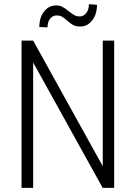

<svg xmlns="http://www.w3.org/2000/svg" viewBox="-20 -907 656 927"><path d="M531.2 0H475.6L140.1 -605.5V0H84V-710.9H140.1L476.1 -104.5V-710.9H531.2ZM448.2 -883.8Q448.2 -837.4 424.8 -808.1Q401.4 -778.8 367.2 -778.8Q345.7 -778.8 331.8 -787.1Q317.9 -795.4 306.4 -805.7Q294.9 -815.9 283 -824.2Q271 -832.5 253.4 -832.5Q234.9 -832.5 222.2 -817.1Q209.5 -801.8 209.5 -774.9L169.9 -776.4Q169.9 -822.8 193.1 -851.8Q216.3 -880.9 251 -880.9Q266.1 -880.9 277.8 -875.7Q289.6 -870.6 311.8 -853Q334 -835.4 343.5 -831.5Q353 -827.6 364.7 -827.6Q383.3 -827.6 396.2 -843.8Q409.2 -859.9 409.2 -886.7Z"/></svg>

Font: MAUL Condensed Light
Style: Light
Weight: 300
Designer: MAUL
Version: Version 2.137; 2017; ttfautohint (v1.8.3)